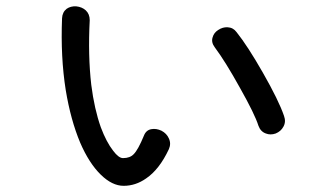

<svg xmlns="http://www.w3.org/2000/svg" viewBox="-20 -689 1040 609"><path d="M730.5 -586.9Q719.7 -601.6 702.1 -602.5Q686.5 -603.5 671.9 -593.8Q658.2 -585 654.3 -570.3Q649.4 -554.7 661.1 -539.1Q695.3 -493.2 741.2 -410.2Q788.1 -327.1 799.8 -290Q806.6 -271.5 823.2 -265.6Q837.9 -259.8 854.5 -265.6Q871.1 -272.5 878.9 -287.1Q887.7 -302.7 880.9 -321.3Q864.3 -370.1 813.5 -459Q765.6 -543 730.5 -586.9ZM176.8 -630.9Q171.9 -507.8 188.5 -403.3Q204.1 -308.6 234.4 -236.3Q262.7 -170.9 299.8 -134.8Q335.9 -99.6 372.1 -99.6Q410.2 -99.6 443.4 -123Q485.4 -151.4 515.6 -215.8Q523.4 -233.4 515.6 -250Q508.8 -265.6 492.2 -274.4Q475.6 -282.2 460 -279.3Q443.4 -276.4 436.5 -258.8Q418 -213.9 404.3 -200.2Q392.6 -187.5 370.1 -187.5Q356.4 -187.5 338.9 -210.9Q317.4 -238.3 299.8 -285.2Q279.3 -342.8 269.5 -419.9Q258.8 -512.7 264.6 -625Q264.6 -644.5 252 -656.2Q240.2 -667 221.7 -668.9Q204.1 -669.9 191.4 -661.1Q177.7 -650.4 176.8 -630.9Z"/></svg>

Font: Gungsuh
Style: Regular
Weight: 400
Version: Version 2.21